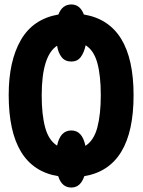

<svg xmlns="http://www.w3.org/2000/svg" viewBox="-20 -786 640 861"><path d="M579 -359Q579 -684 356 -721Q339 -766 300 -766Q259 -766 242 -721Q128 -701 73.5 -606.5Q19 -512 19 -360Q19 -32 241 4Q257 55 300 55Q341 55 358 4Q579 -33 579 -359ZM300 -201Q250 -201 236 -133Q198 -157 182.5 -214.5Q167 -272 167 -358Q167 -536 236 -581Q241 -549 256.5 -529.5Q272 -510 300 -510Q327 -510 342 -530Q357 -550 364 -583Q401 -560 416.5 -503.5Q432 -447 432 -359Q432 -273 416.5 -214.5Q401 -156 363 -132Q349 -201 300 -201Z"/></svg>

Font: Noto Sans Mono Extra
Style: Regular
Weight: 800
Designer: Monotype Design Team
Foundry: Monotype Imaging Inc.
Version: Version 1.900